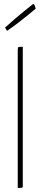

<svg xmlns="http://www.w3.org/2000/svg" viewBox="-20 -932 201 952"><path d="M68 0V-684Q68 -692 69 -695.5Q70 -699 75.5 -699.5Q81 -700 93 -700V-10Q93 -5 91.5 -3Q90 -1 85 -0.5Q80 0 68 0ZM15 -779Q15 -779 12.5 -783Q10 -787 7.5 -791Q5 -795 5 -795Q30 -818 54.5 -839Q79 -860 99.5 -876.5Q120 -893 132 -902.5Q144 -912 144 -912Q150 -912 153.5 -900.5Q157 -889 157 -889Q157 -889 145.5 -879.5Q134 -870 114.5 -854Q95 -838 69.5 -818.5Q44 -799 15 -779Z"/></svg>

Font: Yanone Kaffeesatz ExtraLight ExtraLight
Style: Regular
Weight: 250
Version: Version 2.003